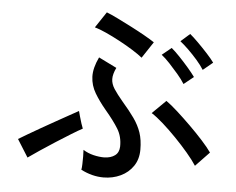

<svg xmlns="http://www.w3.org/2000/svg" viewBox="-53 -845 1107 902"><g transform="rotate(5 500.0 -394.0)"><path d="M466 -7Q413 -7 360 -34Q362 -44 362.5 -61.5Q363 -79 363 -97.5Q363 -116 362 -128Q384 -114 410.5 -107.5Q437 -101 462 -101Q493 -102 512 -116Q531 -130 532 -158Q533 -205 511 -241Q489 -277 449 -324Q418 -361 396.5 -397Q375 -433 373.5 -474Q372 -515 397 -567L482 -525Q467 -494 467.5 -471Q468 -448 483 -425Q498 -402 525 -370Q559 -331 582 -298.5Q605 -266 616.5 -232Q628 -198 628 -152Q628 -107 606 -74.5Q584 -42 547 -24.5Q510 -7 466 -7ZM890 -99Q874 -124 846 -157Q818 -190 785.5 -223.5Q753 -257 721.5 -285Q690 -313 666 -328L730 -391Q753 -375 784.5 -346.5Q816 -318 849 -285.5Q882 -253 910.5 -221.5Q939 -190 955 -167ZM103 -69 51 -152Q67 -162 94.5 -178Q122 -194 155 -213Q188 -232 221.5 -250.5Q255 -269 282.5 -284.5Q310 -300 325 -308Q327 -301 331.5 -284Q336 -267 341.5 -250.5Q347 -234 350 -227Q331 -217 298.5 -197Q266 -177 228.5 -153Q191 -129 157.5 -106.5Q124 -84 103 -69ZM596 -583Q579 -597 549.5 -615.5Q520 -634 485.5 -652.5Q451 -671 419 -685.5Q387 -700 365 -706L415 -781Q436 -773 468.5 -757Q501 -741 536 -723Q571 -705 601 -688Q631 -671 647 -660ZM887 -551Q874 -572 853.5 -595.5Q833 -619 811 -640.5Q789 -662 771 -676L814 -714Q830 -701 853.5 -677.5Q877 -654 899 -630Q921 -606 933 -589ZM803 -477Q790 -498 769.5 -522Q749 -546 728 -568.5Q707 -591 689 -605L733 -641Q749 -628 771.5 -604.5Q794 -581 815.5 -556Q837 -531 849 -514Z"/></g></svg>

Font: Zen Kaku Gothic New Medium
Style: Regular
Weight: 500
Designer: Yoshimichi Ohira
Foundry: Positype
Version: Version 1.002